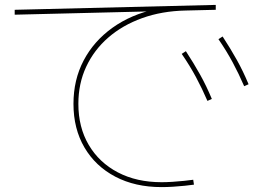

<svg xmlns="http://www.w3.org/2000/svg" viewBox="-20 -734 1040 784"><path d="M640 30Q532 30 451 -12.5Q370 -55 325 -131.5Q280 -208 280 -310Q280 -408 321.5 -487Q363 -566 439 -620.5Q515 -675 617 -697L613 -688L40 -674V-694L861 -714V-694L738 -691Q641 -689 560.5 -660Q480 -631 422 -580.5Q364 -530 332 -461.5Q300 -393 300 -310Q300 -214 342.5 -142Q385 -70 461.5 -30Q538 10 640 10Q659 10 683.5 8.5Q708 7 731.5 4.5Q755 2 769 0L772 20Q758 22 734.5 24.5Q711 27 686 28.5Q661 30 640 30ZM827 -322Q805 -373 780 -419.5Q755 -466 722 -514L739 -525Q771 -476 797 -429.5Q823 -383 845 -330ZM977 -382Q955 -433 930 -479.5Q905 -526 872 -574L889 -585Q921 -536 947 -489.5Q973 -443 995 -390Z"/></svg>

Font: M PLUS 1 Thin
Style: Regular
Weight: 100
Designer: Coji Morishita
Foundry: UNDERFOREST DESIGN
Version: Version 1.001